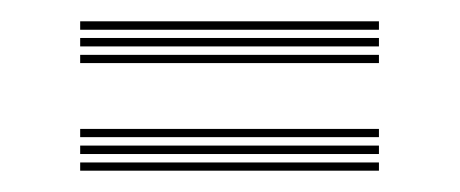

<svg xmlns="http://www.w3.org/2000/svg" viewBox="-20 -486 436 182"><path d="M56 -457.8V-465.8H339.2V-457.8ZM56 -442V-450H339.2V-442ZM56 -426.2V-434H339.2V-426.2ZM56 -356V-363.8H339.2V-356ZM56 -340V-348H339.2V-340ZM56 -324.2V-332H339.2V-324.2Z"/></svg>

Font: Big Shoulders Inline Display Thin Light
Style: Regular
Weight: 300
Version: Version 2.002